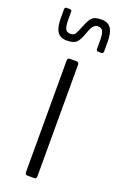

<svg xmlns="http://www.w3.org/2000/svg" viewBox="-142 -747 494 788"><g transform="rotate(20 105.0 -353.0)"><path d="M-2 -654V-693Q-2 -702 7 -702H21Q29 -702 29 -693V-660Q29 -630 35 -618.5Q41 -607 56 -607Q71 -607 77 -616Q83 -625 95 -655.5Q107 -686 118.5 -696Q130 -706 158 -706Q186 -706 199 -687.5Q212 -669 212 -628V-587Q212 -577 203 -577H189Q181 -577 181 -587V-621Q181 -652 175 -663.5Q169 -675 152 -675Q132 -675 119 -636.5Q106 -598 93 -587Q80 -576 52 -576Q24 -576 11 -594.5Q-2 -613 -2 -654ZM80 -12V-498Q80 -510 90 -510H119Q130 -510 130 -498V-12Q130 0 120 0H90Q80 0 80 -12Z"/></g></svg>

Font: Rajdhani
Style: Regular
Weight: 400
Designer: Satya Rajpurohit, Jyotish Sonowal
Foundry: Indian Type Foundry
Version: Version 1.201 February 1, 2022